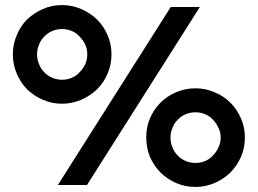

<svg xmlns="http://www.w3.org/2000/svg" viewBox="-20 -738 1028 766"><path d="M210.9 0Q323.2 -177.7 661.1 -710Q690.4 -710 777.3 -710Q664.1 -532.2 327.1 0Q297.9 0 210.9 0ZM759.8 7.8Q718.8 7.8 682.6 -7.8Q647.5 -23.4 620.1 -49.8Q593.8 -77.1 578.1 -112.3Q563.5 -148.4 563.5 -189.5Q563.5 -230.5 578.1 -265.6Q593.8 -301.8 620.1 -328.1Q647.5 -355.5 682.6 -370.1Q718.8 -385.7 759.8 -385.7Q799.8 -385.7 835.9 -370.1Q872.1 -355.5 899.4 -328.1Q925.8 -301.8 941.4 -265.6Q957 -230.5 957 -189.5Q957 -148.4 941.4 -112.3Q925.8 -77.1 899.4 -49.8Q872.1 -23.4 835.9 -7.8Q799.8 7.8 759.8 7.8ZM759.8 -87.9Q781.2 -87.9 798.8 -95.7Q817.4 -103.5 830.1 -118.2Q843.8 -131.8 851.6 -150.4Q860.4 -168 860.4 -189.5Q860.4 -210 851.6 -227.5Q843.8 -246.1 830.1 -259.8Q817.4 -274.4 798.8 -282.2Q781.2 -290 759.8 -290Q739.3 -290 720.7 -282.2Q702.1 -274.4 688.5 -259.8Q674.8 -246.1 668 -227.5Q660.2 -210 660.2 -189.5Q660.2 -168 668 -150.4Q674.8 -131.8 688.5 -118.2Q702.1 -103.5 720.7 -95.7Q739.3 -87.9 759.8 -87.9ZM227.5 -324.2Q186.5 -324.2 151.4 -339.8Q115.2 -355.5 87.9 -381.8Q61.5 -409.2 46.9 -444.3Q31.2 -480.5 31.2 -521.5Q31.2 -561.5 46.9 -597.7Q61.5 -633.8 87.9 -660.2Q115.2 -686.5 151.4 -702.1Q186.5 -717.8 227.5 -717.8Q267.6 -717.8 303.7 -702.1Q339.8 -686.5 367.2 -660.2Q393.6 -633.8 409.2 -597.7Q424.8 -561.5 424.8 -521.5Q424.8 -480.5 409.2 -444.3Q394.5 -409.2 368.2 -382.8Q367.2 -382.8 367.2 -381.8Q339.8 -355.5 303.7 -339.8Q267.6 -324.2 227.5 -324.2ZM227.5 -419.9Q249 -419.9 266.6 -427.7Q285.2 -435.5 297.9 -450.2Q311.5 -463.9 320.3 -482.4Q328.1 -500 328.1 -521.5Q328.1 -542 320.3 -559.6Q311.5 -578.1 297.9 -591.8Q285.2 -606.4 266.6 -614.3Q249 -622.1 227.5 -622.1Q207 -622.1 188.5 -614.3Q169.9 -606.4 156.2 -591.8Q142.6 -578.1 135.7 -559.6Q127.9 -542 127.9 -521.5Q127.9 -500 135.7 -482.4Q142.6 -463.9 156.2 -450.2Q169.9 -435.5 188.5 -427.7Q207 -419.9 227.5 -419.9Z"/></svg>

Font: SSportsD
Style: Medium
Weight: 400
Designer: Swiss Typefaces
Version: Version 1.000